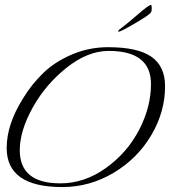

<svg xmlns="http://www.w3.org/2000/svg" viewBox="-20 -745 688 777"><path d="M648 -396Q648 -292 592 -197.5Q536 -103 439.5 -45.5Q343 12 232 12Q7 12 7 -146Q7 -242 74 -348Q108 -404 155 -449.5Q202 -495 271 -524.5Q340 -554 418 -554Q537 -554 592.5 -515.5Q648 -477 648 -396ZM591 -405Q591 -539 420 -539Q335 -539 249.5 -471Q164 -403 112 -309Q60 -215 60 -137Q60 -3 224 -3Q322 -3 408.5 -65Q495 -127 543 -219.5Q591 -312 591 -405ZM591 -725Q594 -725 594 -711.5Q594 -698 590 -694Q585 -685 528 -651.5Q471 -618 459 -616Q458 -616 460 -623Q496 -650 539 -687.5Q582 -725 591 -725Z"/></svg>

Font: Italianno
Style: Regular
Weight: 400
Designer: Robert E. Leuschke
Foundry: Robert E. Leuschke
Version: Version 1.003